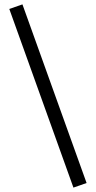

<svg xmlns="http://www.w3.org/2000/svg" viewBox="-20 -646 437 877"><path d="M375.5 189.9 315.4 210.9 22.5 -605 82.5 -626Z"/></svg>

Font: Aubrey
Style: Regular
Weight: 400
Designer: Gayaneh Bagdasaryan | Cyreal.org
Foundry: Gayaneh Bagdasaryan | Cyreal.org
Version: Version 1.000